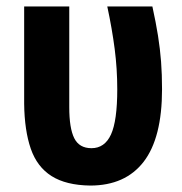

<svg xmlns="http://www.w3.org/2000/svg" viewBox="-20 -567 566 596"><path d="M260 9Q185 8 140 -20.5Q95 -49 75.5 -105.5Q56 -162 55 -245V-547H195V-234Q195 -169 210.5 -138Q226 -107 264 -107Q305 -107 324.5 -149.5Q344 -192 344 -290Q344 -353 336 -415Q328 -477 313 -547H453Q464 -497 470.5 -456Q477 -415 480 -375.5Q483 -336 483 -290Q483 -139 426 -65Q369 9 260 9Z"/></svg>

Font: Noto Sans Display Condensed
Style: Bold
Weight: 700
Width: 3
Designer: Monotype Design Team
Foundry: Monotype Imaging Inc.
Version: Version 2.003